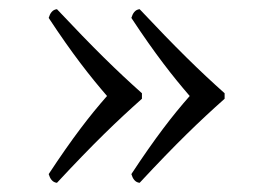

<svg xmlns="http://www.w3.org/2000/svg" viewBox="-20 -424 583 418"><path d="M213 -215C176 -173 138 -124 86 -45C89 -35 94 -27 104 -26C184 -112 234 -160 289 -209V-221C234 -270 184 -319 104 -404C94 -403 89 -395 86 -385C138 -306 176 -258 213 -215ZM393 -215C356 -173 318 -124 266 -45C269 -35 274 -27 284 -26C364 -112 414 -160 469 -209V-221C414 -270 364 -319 284 -404C274 -403 269 -395 266 -385C318 -306 356 -258 393 -215Z"/></svg>

Font: Libertinus Serif Display
Style: Regular
Weight: 400
Designer: Philipp H. Poll, Khaled Hosny
Foundry: Caleb Maclennan
Version: Version 7.050;RELEASE